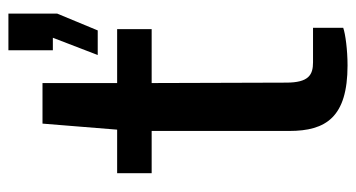

<svg xmlns="http://www.w3.org/2000/svg" viewBox="-210 -612 826 445"><g transform="rotate(-90 202.5 -389.0)"><path d="M358 -530H233V-703H139L125 -530H24V-450H122V-131C122 -46 154 4 274 4C310 4 347 -1 361 -6V-76H281C252 -76 234 -86 234 -138L233 -450H358ZM355 -575 394 -669V-782H309V-679H338L298 -575Z"/></g></svg>

Font: Cheyenne Sans Medium
Style: Regular
Weight: 500
Designer: The Public Sans project authors (U.S. Web Design System), Libre Franklin designed by Pablo Impallari and Rodrigo Fuenzal
Foundry: The Cheyenne Sans Project Authors
Version: Version 2.007